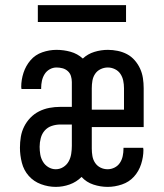

<svg xmlns="http://www.w3.org/2000/svg" viewBox="-20 -723 640 751"><path d="M198 8Q169 8 140.5 -2.5Q112 -13 92.5 -35Q73 -57 65.5 -86.5Q58 -116 58 -145Q58 -167 61.5 -188Q65 -209 74.5 -228Q84 -247 99 -262.5Q114 -278 133 -287.5Q152 -297 173 -301Q194 -305 216 -305H261V-402Q261 -414 257.5 -425.5Q254 -437 245 -445Q236 -453 224.5 -456Q213 -459 201 -459Q187 -459 174.5 -452Q162 -445 154.5 -433Q147 -421 144 -407Q141 -393 141 -379V-375H64Q64 -377 63.5 -379Q63 -381 63 -383Q63 -411 72 -438.5Q81 -466 99.5 -487.5Q118 -509 145.5 -518.5Q173 -528 201 -528Q229 -528 256 -520.5Q283 -513 304 -494Q323 -512 349 -520Q375 -528 402 -528Q421 -528 440.5 -524Q460 -520 477 -511Q494 -502 507 -487Q520 -472 528 -454.5Q536 -437 539 -417.5Q542 -398 542 -378V-226H339V-142Q339 -127 341.5 -112.5Q344 -98 352 -86Q360 -74 373 -67.5Q386 -61 401 -61Q415 -61 428 -67.5Q441 -74 449 -86Q457 -98 460 -112.5Q463 -127 463 -141V-145H540Q540 -143 540.5 -141Q541 -139 541 -137Q541 -109 532 -81Q523 -53 504 -32Q485 -11 457 -1.5Q429 8 401 8Q373 8 345.5 -1Q318 -10 299 -31Q279 -11 252.5 -1.5Q226 8 198 8ZM339 -294H465V-378Q465 -393 462 -407.5Q459 -422 451 -434Q443 -446 429.5 -452.5Q416 -459 402 -459Q387 -459 373.5 -452.5Q360 -446 352 -434Q344 -422 341.5 -407.5Q339 -393 339 -378ZM198 -61Q214 -61 227.5 -69.5Q241 -78 248.5 -91.5Q256 -105 258.5 -121Q261 -137 261 -153V-236H216Q199 -236 182.5 -230.5Q166 -225 155 -212.5Q144 -200 139.5 -183Q135 -166 135 -149Q135 -134 137.5 -119Q140 -104 148 -90.5Q156 -77 169.5 -69Q183 -61 198 -61ZM128 -637V-703H473V-637Z"/></svg>

Font: Iosevka HT Extended
Style: Regular
Weight: 400
Width: 7
Monospace: yes
Designer: Belleve Invis
Foundry: Belleve Invis
Version: Version 32.3.0; ttfautohint (v1.8.4)